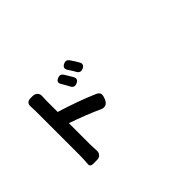

<svg xmlns="http://www.w3.org/2000/svg" viewBox="-95 -1200 1690 1690"><g transform="rotate(-45 750.0 -355.0)"><path d="M305.7 49.8Q290 49.8 281.7 40.5Q273.4 31.2 275.4 17.6Q280.3 -38.1 280.3 -83V-633.8Q280.3 -651.4 278.3 -694.3Q275.4 -719.7 288.6 -734.4Q301.8 -749 326.2 -749H353.5Q383.8 -749 400.4 -731Q417 -712.9 414.1 -684.6Q412.1 -651.4 412.1 -633.8V-494.1Q604.5 -435.5 762.7 -367.2Q792 -354.5 795.9 -334Q799.8 -316.4 786.1 -282.2Q757.8 -211.9 692.4 -244.1Q576.2 -297.9 412.1 -354.5V-83Q412.1 -57.6 415 -17.6Q418 13.7 402.3 31.7Q386.7 49.8 357.4 49.8H345.7ZM645.5 -580.1Q633.8 -603.5 627 -614.3Q623 -621.1 615.2 -634.8Q612.3 -639.6 610.4 -642.6Q582 -684.6 627 -703.1Q662.1 -717.8 681.6 -688.5Q682.6 -686.5 685.5 -682.6Q713.9 -636.7 727.5 -613.3Q750 -573.2 707 -554.7Q666 -536.1 645.5 -580.1ZM775.4 -630.9Q765.6 -650.4 754.9 -666Q751 -671.9 743.2 -683.6Q740.2 -688.5 738.3 -691.4Q709 -733.4 753.9 -754.9Q788.1 -770.5 808.6 -741.2Q835 -703.1 856.4 -665.5Q877.9 -627.9 837.4 -608.9Q796.9 -589.8 775.4 -630.9Z"/></g></svg>

Font: Bpmf GenSen Rounded B
Style: B
Weight: 700
Foundry: But Ko
Version: Version 1.320